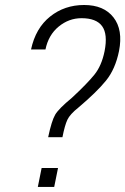

<svg xmlns="http://www.w3.org/2000/svg" viewBox="-20 -741 497 761"><path d="M170.9 -197.3Q184.6 -262.2 198.7 -286.4Q212.9 -310.5 264.6 -353Q325.7 -409.7 354.2 -445.1Q382.8 -480.5 394.5 -538.1Q407.7 -605.5 384.8 -637.2Q361.8 -668.9 303.2 -668.9Q252.9 -668.9 212.4 -635.5Q171.9 -602.1 160.2 -544.9H103Q121.1 -629.4 178.5 -675.3Q235.8 -721.2 313.5 -721.2Q391.6 -721.2 429.9 -671.9Q468.3 -622.6 451.7 -538.6Q437 -466.8 400.1 -421.4Q363.3 -376 291 -314.9Q257.3 -288.1 247.1 -266.4Q236.8 -244.6 227.5 -197.3ZM194.8 0H129.9L145 -75.2H210Z"/></svg>

Font: Franko
Style: Light Italic
Weight: 300
Designer: Google
Version: Version 1.200310; 2013